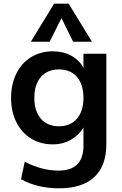

<svg xmlns="http://www.w3.org/2000/svg" viewBox="-20 -796 663 1040"><path d="M556 -505V-16Q556 102 491 163Q426 224 300 224Q183 224 94 175L114 80Q206 128 297 128Q432 128 432 -6V-106Q409 -65 365 -39.5Q321 -14 266 -14Q200 -14 148.5 -45.5Q97 -77 68.5 -134.5Q40 -192 40 -266Q40 -340 68.5 -397.5Q97 -455 148.5 -486.5Q200 -518 266 -518Q322 -518 365.5 -494.5Q409 -471 432 -429V-505ZM432 -266Q432 -338 397 -379Q362 -420 299 -420Q237 -420 201.5 -379Q166 -338 166 -266Q166 -194 201.5 -153Q237 -112 299 -112Q361 -112 396.5 -153Q432 -194 432 -266ZM249 -570H147L273 -776H352L478 -570H376L313 -698Z"/></svg>

Font: Muli-Bold
Style: Bold
Weight: 700
Version: Version 2.000